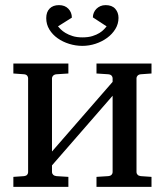

<svg xmlns="http://www.w3.org/2000/svg" viewBox="-20 -730 644 750"><path d="M356.9 0V-39.1L402.8 -42Q412.1 -43 416 -47.6Q419.9 -52.2 419.9 -57.1V-356L183.1 -84V-57.1Q183.1 -52.2 187.5 -47.6Q191.9 -43 200.2 -42L247.1 -39.1V0H32.2V-39.1L74.2 -42Q82.5 -43 86.2 -47.6Q89.8 -52.2 89.8 -57.1V-424.8Q89.8 -429.7 86.2 -434.3Q82.5 -439 74.2 -439.9L32.2 -442.9V-481.9H247.1V-442.9L200.2 -439.9Q191.9 -439 187.5 -434.3Q183.1 -429.7 183.1 -424.8V-138.2L419.9 -410.2V-424.8Q419.9 -429.7 416 -434.3Q412.1 -439 402.8 -439.9L356.9 -442.9V-481.9H571.8V-442.9L529.8 -439.9Q521.5 -439 517.3 -434.3Q513.2 -429.7 513.2 -424.8V-57.1Q513.2 -52.2 517.3 -47.6Q521.5 -43 529.8 -42L571.8 -39.1V0ZM442.9 -660.2Q442.9 -636.7 430.7 -616.7Q418.5 -596.7 398.4 -582Q378.4 -567.4 353.3 -559.1Q328.1 -550.8 301.8 -550.8Q275.9 -550.8 250.5 -558.6Q225.1 -566.4 205.1 -580.6Q185.1 -594.7 172.9 -614.7Q160.6 -634.8 160.6 -659.2Q160.6 -683.1 173.8 -696.5Q187 -710 210.4 -710Q233.4 -710 247.1 -695.8Q260.7 -681.6 260.7 -661.1L206.5 -627Q210 -623 217 -615.7Q224.1 -608.4 235.8 -601.3Q247.6 -594.2 263.7 -589.1Q279.8 -584 301.8 -584Q324.7 -584 341.1 -589.1Q357.4 -594.2 368.7 -601.3Q379.9 -608.4 386.5 -615.7Q393.1 -623 396.5 -627L342.8 -662.1Q342.8 -671.4 346.4 -680.2Q350.1 -689 356.7 -695.6Q363.3 -702.1 372.3 -706.1Q381.3 -710 392.6 -710Q417.5 -710 430.2 -695.6Q442.9 -681.2 442.9 -660.2Z"/></svg>

Font: Charis SIL
Style: Regular
Weight: 400
Foundry: SIL International
Version: Version 4.112